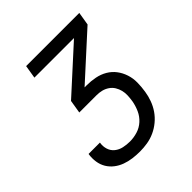

<svg xmlns="http://www.w3.org/2000/svg" viewBox="-200 -868 1001 1001"><g transform="rotate(-45 300.0 -367.5)"><path d="M258 0Q231 0 204.5 -3.5Q178 -7 153.5 -16Q129 -25 109 -40.5Q89 -56 76 -77.5Q63 -99 59 -125.5Q55 -152 59 -179L60 -181H143V-180Q139 -156 146 -134Q153 -112 170.5 -98Q188 -84 211 -79Q234 -74 258 -74Q286 -74 314 -82.5Q342 -91 364 -111Q386 -131 398 -158Q410 -185 415 -213Q418 -232 419 -251.5Q420 -271 415.5 -289Q411 -307 401.5 -322.5Q392 -338 376.5 -348.5Q361 -359 343 -363.5Q325 -368 306 -368H178L190 -441L433 -662H141L153 -735H545L533 -662L290 -441H305Q337 -441 367.5 -435Q398 -429 423.5 -414Q449 -399 466.5 -376Q484 -353 493.5 -324Q503 -295 502.5 -263.5Q502 -232 497 -201Q493 -174 483 -146.5Q473 -119 456.5 -95Q440 -71 417 -52Q394 -33 367.5 -21Q341 -9 313 -4.5Q285 0 258 0Z"/></g></svg>

Font: Iosevka Custom Oblique
Style: Regular
Weight: 400
Italic angle: -9°
Designer: Belleve Invis
Foundry: Belleve Invis
Version: Version 27.0.1